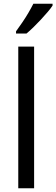

<svg xmlns="http://www.w3.org/2000/svg" viewBox="-20 -1010 302 1030"><path d="M163 0H78V-760H163ZM262 -980Q253 -966 236 -946Q219 -926 199 -904.5Q179 -883 159 -863.5Q139 -844 122 -830H66V-842Q82 -864 99.5 -889.5Q117 -915 132.5 -941.5Q148 -968 159 -990H262Z"/></svg>

Font: Noto Sans Hebrew SemiCondensed
Style: Regular
Weight: 400
Width: 4
Designer: Monotype Design Team
Foundry: Monotype Imaging Inc.
Version: Version 2.003